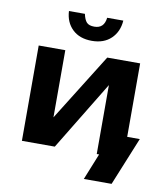

<svg xmlns="http://www.w3.org/2000/svg" viewBox="-89 -753 821 960"><g transform="rotate(10 321.5 -273.0)"><path d="M231 0 444 -350V0H456L402 134H543L643 -111H579V-484H412L199 -143V-484H64V0ZM459 -680H377C373 -643.3 354.3 -625 321 -625C303 -625 290 -629.3 282 -638C274 -646.7 268 -660.7 264 -680H183C185 -642 198.2 -611.3 222.5 -588C246.8 -564.7 279.7 -553 321 -553C361.7 -553 394.2 -564.7 418.5 -588C442.8 -611.3 456.3 -642 459 -680Z"/></g></svg>

Font: Play
Style: Bold
Weight: 700
Designer: Jonas Hecksher
Foundry: Jonas Hecksher, Playtypeª, e-types AS
Version: Version 1.002